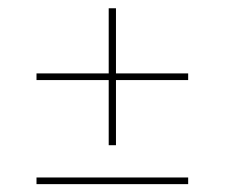

<svg xmlns="http://www.w3.org/2000/svg" viewBox="-20 -558 557 476"><path d="M70.5 -101.5V-118H446.5V-101.5ZM267.5 -198H249.5V-537.5H267.5ZM70.5 -359.5V-376H446.5V-359.5Z"/></svg>

Font: Anek Gurmukhi Medium Thin
Style: Regular
Weight: 250
Version: Version 1.003